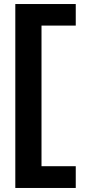

<svg xmlns="http://www.w3.org/2000/svg" viewBox="-20 -720 434 953"><path d="M56 213V-700H356V-593H186V105H356V213Z"/></svg>

Font: Red Hat Display
Style: Bold
Weight: 700
Designer: Pentagram, MCKL
Foundry: Pentagram, MCKL
Version: Version 1.023; ttfautohint (v1.8.3)